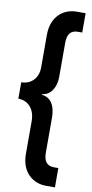

<svg xmlns="http://www.w3.org/2000/svg" viewBox="-108 -915 496 1038"><g transform="rotate(10 140.0 -396.0)"><path d="M274 -874H225C153 -874 88 -824 88 -723V-543C88 -484 49 -446 -4 -446V-356C49 -356 88 -316 88 -249V-69C88 32 153 82 225 82H274V-24H251C210 -24 193 -48 193 -96V-283C193 -363 160 -394 119 -399V-403C160 -405 193 -448 193 -509V-696C193 -744 210 -768 251 -768H274Z"/></g></svg>

Font: Ranchers
Style: Regular
Weight: 400
Designer: Pablo Impallari, Brenda Gallo
Foundry: Pablo Impallari, Brenda Gallo
Version: Version 1.000